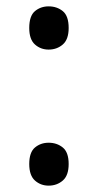

<svg xmlns="http://www.w3.org/2000/svg" viewBox="-20 -570 308 604"><path d="M72 -54Q72 -91 90 -106Q108 -121 133 -121Q159 -121 177.5 -106Q196 -91 196 -54Q196 -18 177.5 -2Q159 14 133 14Q108 14 90 -2Q72 -18 72 -54ZM72 -482Q72 -520 90 -535Q108 -550 133 -550Q159 -550 177.5 -535Q196 -520 196 -482Q196 -446 177.5 -430Q159 -414 133 -414Q108 -414 90 -430Q72 -446 72 -482Z"/></svg>

Font: uguzrati15
Style: Book
Weight: 400
Designer: Jelle Bosma - Monotype Design Team, Universal Thirst
Foundry: Monotype Imaging Inc.
Version: Version 2.106